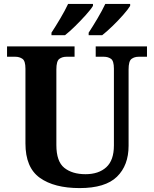

<svg xmlns="http://www.w3.org/2000/svg" viewBox="-20 -951 787 981"><path d="M387 10Q257 10 183.5 -42.5Q110 -95 110 -218V-600Q110 -640 94.5 -650.5Q79 -661 59 -661H16V-714H361V-661H319Q298 -661 283 -650Q268 -639 268 -596V-210Q268 -126 308.5 -93.5Q349 -61 417 -61Q484 -61 523 -96.5Q562 -132 562 -208V-600Q562 -640 547 -650.5Q532 -661 511 -661H469V-714H731V-661H688Q667 -661 652 -650Q637 -639 637 -596V-206Q637 -106 577.5 -48Q518 10 387 10ZM433 -784Q454 -816 478 -856.5Q502 -897 518 -931H645V-921Q635 -904 609.5 -875Q584 -846 554.5 -817.5Q525 -789 502 -771H433ZM243 -784Q264 -816 288 -856.5Q312 -897 328 -931H455V-921Q445 -904 419 -875Q393 -846 364 -817.5Q335 -789 312 -771H243Z"/></svg>

Font: Noto Serif Toto
Style: Bold
Weight: 700
Designer: Monotype Design Team
Foundry: Monotype Imaging Inc.
Version: Version 2.001; ttfautohint (v1.8.4.7-5d5b)